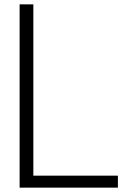

<svg xmlns="http://www.w3.org/2000/svg" viewBox="-20 -861 561 881"><path d="M70 0V-841H133V-55H521V0Z"/></svg>

Font: Matangi
Style: Regular
Weight: 400
Designer: Prashant Pant
Foundry: The Graphic Ant
Version: Version 3.002